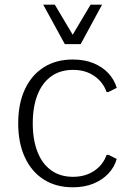

<svg xmlns="http://www.w3.org/2000/svg" viewBox="-20 -794 571 824"><path d="M292.5 9.8Q220.2 9.8 167.7 -23.7Q115.2 -57.1 86.7 -118.9Q58.1 -180.7 58.1 -264.6Q58.1 -349.1 86.7 -410.4Q115.2 -471.7 167.7 -505.1Q220.2 -538.6 292.5 -538.6Q342.8 -538.6 381.3 -522.7Q419.9 -506.8 445.3 -479.5Q470.7 -452.1 481 -417L444.8 -398.9H437.5Q422.4 -441.9 384.5 -468Q346.7 -494.1 293.5 -494.1Q238.3 -494.1 199.7 -466.3Q161.1 -438.5 140.9 -387Q120.6 -335.4 120.6 -264.6Q120.6 -193.8 140.9 -142.3Q161.1 -90.8 199.7 -63Q238.3 -35.2 293.5 -35.2Q346.2 -35.2 384.3 -60.8Q422.4 -86.4 437.5 -129.4H445.8L481 -111.8Q471.2 -77.1 445.8 -49.8Q420.4 -22.5 381.6 -6.3Q342.8 9.8 292.5 9.8ZM258.3 -604.5 165.5 -773.9H215.3L292 -645L368.7 -773.9H418L326.2 -604.5Z"/></svg>

Font: Comme ExtraLight
Style: Regular
Weight: 250
Version: Version 1.000;gftools[0.9.27]